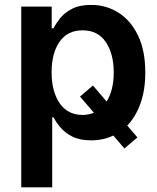

<svg xmlns="http://www.w3.org/2000/svg" viewBox="-20 -573 651 797"><path d="M196.7 204.5H68.2V-545.5H194.6V-455.3H202.1Q212 -475.1 229.9 -497.7Q247.9 -520.2 278.9 -536.4Q310 -552.6 358 -552.6Q421.2 -552.6 472.1 -520.2Q523.1 -487.9 553.1 -425.4Q583.1 -362.9 583.1 -272Q583.1 -198.9 563 -143.3Q543 -87.7 508.2 -51.8L550.4 -2.5L496.4 43.3L450.6 -10.3Q408.4 9.6 358.3 9.6Q311.4 9.6 280.5 -6Q249.6 -21.7 231 -43.9Q212.4 -66.1 202.1 -85.9H196.7ZM322.4 -95.9Q348 -95.9 369.7 -105.1L312.1 -172.2L365.8 -218L422.6 -151.6Q452.1 -198.5 452.1 -272.7Q452.1 -349.1 419.4 -398.1Q386.7 -447.1 322.4 -447.1Q260.3 -447.1 227.3 -399.7Q194.2 -352.3 194.2 -272.7Q194.2 -193.5 227.6 -144.7Q261 -95.9 322.4 -95.9Z"/></svg>

Font: Linik Sans SemiBold
Style: Regular
Weight: 600
Designer: Rasmus Andersson (font), Cristiano Sobral (main changes)
Foundry: rsms
Version: Version 3.018;June 1, 2022;FontCreator 14.0.0.2814 64-bit; t